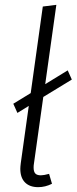

<svg xmlns="http://www.w3.org/2000/svg" viewBox="-20 -763 317 794"><path d="M183 -44 195 -3Q167 11 138 11Q103 11 83.5 -8.5Q64 -28 64 -65Q64 -73 66 -89L99 -325L52 -296L35 -334L107 -378L157 -736L213 -743L167 -415L260 -472L277 -434L159 -362L120 -84Q119 -79 119 -70Q119 -53 126 -45.5Q133 -38 149 -38Q161 -38 183 -44Z"/></svg>

Font: Fira Sans Condensed Light
Style: Italic
Weight: 300
Width: 3
Italic angle: -8°
Designer: Carrois Corporate & Edenspiekermann AG
Foundry: Carrois Corporate GbR & Edenspiekermann AG
Version: Version 4.203